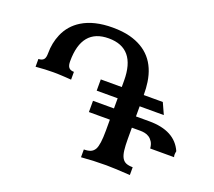

<svg xmlns="http://www.w3.org/2000/svg" viewBox="-119 -860 1131 1017"><g transform="rotate(20 446.5 -351.5)"><path d="M704.6 0Q607.9 -5.9 569.8 -5.9Q499.5 -5.9 429.2 0V-43.9Q452.1 -43.9 466.8 -50Q481.4 -56.2 490.2 -71.3Q504.9 -97.7 504.9 -177.2V-239.3H386.7V-302.7H504.9V-359.9H386.7V-423.3H504.9V-459Q504.9 -642.1 353 -642.1Q201.2 -642.1 201.2 -458.5Q201.2 -435.5 208.5 -425.3Q217.3 -412.1 239.3 -412.1V-368.2Q221.7 -369.6 207.8 -370.4Q193.8 -371.1 181.9 -371.8Q169.9 -372.6 159.2 -372.8Q148.4 -373 136.7 -373Q94.2 -373 39.1 -368.2V-412.1Q61 -412.1 70.3 -425.3Q77.1 -435.5 77.1 -458.5Q77.1 -516.1 98.6 -566.4Q124.5 -627 181.6 -662.1Q248.5 -703.1 353 -703.1Q409.2 -703.1 451.7 -691.9Q600.6 -652.3 624 -495.1Q628.9 -462.4 628.9 -423.3H736.3L765.1 -359.9H628.9V-302.7H703.6Q848.6 -302.7 892.6 -202.6Q890.1 -189.5 890.1 -182.6Q890.1 -173.8 892.6 -168.9H757.8Q755.9 -191.4 747.1 -205.3Q738.3 -219.2 726.6 -226.8Q714.8 -234.4 701.9 -236.8Q689 -239.3 678.2 -239.3H628.9V-177.2Q628.9 -138.2 632.1 -112.3Q635.3 -86.4 643.8 -71.3Q652.3 -56.2 667 -50Q681.6 -43.9 704.6 -43.9Z"/></g></svg>

Font: Kelvinch
Style: Bold
Weight: 700
Designer: Paul James Miller
Foundry: High-Logic / Made with FontCreator
Version: Version 3.501;March 28, 2021;FontCreator 13.0.0.2683 64-bit